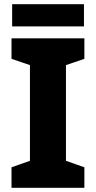

<svg xmlns="http://www.w3.org/2000/svg" viewBox="-20 -897 459 917"><path d="M383 0H35V-98L123 -129V-586L35 -616V-714H383V-616L295 -586V-129L383 -98ZM381 -877V-771H38V-877Z"/></svg>

Font: Noto Sans Thai Looped ExtraBold
Style: Regular
Weight: 800
Designer: Sasikarn Vongin, Ben Mitchell
Foundry: The Fontpad Ltd
Version: Version 1.001; ttfautohint (v1.8.4.7-5d5b)